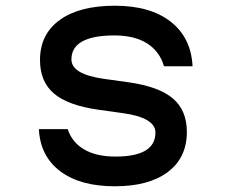

<svg xmlns="http://www.w3.org/2000/svg" viewBox="-20 -636 790 672"><path d="M384 -88Q454 -88 489 -109Q524 -130 524 -172Q524 -198 495.5 -215Q467 -232 410 -240L324 -252Q218 -267 169 -308.5Q120 -350 120 -426Q120 -516 189 -566Q258 -616 382 -616Q506 -616 577.5 -560Q649 -504 654 -404H554Q539 -456 495 -484Q451 -512 380 -512Q306 -512 268 -491Q230 -470 230 -428Q230 -402 258.5 -385Q287 -368 344 -360L430 -348Q536 -333 585 -291.5Q634 -250 634 -174Q634 -84 567.5 -34Q501 16 382 16Q261 16 191 -36.5Q121 -89 116 -184H217Q232 -138 274.5 -113Q317 -88 384 -88Z"/></svg>

Font: Martian Mono VF sWd Rg
Style: Regular
Weight: 400
Width: 6
Monospace: yes
Designer: Roman Shamin
Foundry: Evil Martians
Version: Version 1.100